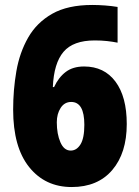

<svg xmlns="http://www.w3.org/2000/svg" viewBox="-20 -744 562 774"><path d="M33 -302Q33 -382 46 -457Q59 -532 93.5 -592.5Q128 -653 190.5 -688.5Q253 -724 352 -724Q376 -724 403 -722Q430 -720 454 -716V-572Q434 -576 411.5 -578.5Q389 -581 362 -581Q275 -581 236 -535Q197 -489 193 -393H198Q216 -432 245 -454Q274 -476 319 -476Q400 -476 445.5 -415Q491 -354 491 -244Q491 -127 432.5 -58.5Q374 10 269 10Q162 10 97.5 -70.5Q33 -151 33 -302ZM265 -137Q289 -137 304.5 -162Q320 -187 320 -241Q320 -333 267 -333Q240 -333 224.5 -309Q209 -285 209 -251Q209 -204 223.5 -170.5Q238 -137 265 -137Z"/></svg>

Font: Noto Sans Thai Cond Blk
Style: Regular
Weight: 900
Width: 3
Designer: Monotype Design Team
Foundry: Monotype Imaging Inc.
Version: Version 2.002; ttfautohint (v1.8.4.7-5d5b)